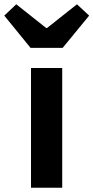

<svg xmlns="http://www.w3.org/2000/svg" viewBox="-66 -878 437 898"><path d="M79 0V-560H225V0ZM77 -654 -46 -805 10 -858 150 -747H154L294 -858L351 -805L227 -654Z"/></svg>

Font: Noto Sans Korean Bold
Style: Bold
Weight: 700
Designer: Ryoko NISHIZUKA  (kana & ideographs); Paul D. Hunt (Latin, Greek & Cyrillic); Wenlong ZHANG  (bopomofo); Sandoll Communi
Foundry: Adobe Systems Incorporated
Version: Version 1.000;PS 1;hotconv 1.0.78;makeotf.lib2.5.61930